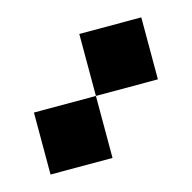

<svg xmlns="http://www.w3.org/2000/svg" viewBox="-45 -45 272 272"><g transform="rotate(-15 91.0 91.0)"><path d="M90.9 0H181.8V90.9H90.9ZM0 90.9H90.9V181.8H0Z"/></g></svg>

Font: Micro 5 Charted
Style: Regular
Weight: 400
Designer: Sarah Cadigan-Fried
Version: Version 1.000; ttfautohint (v1.8.4.7-5d5b)